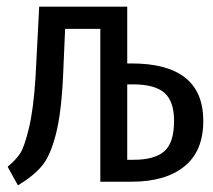

<svg xmlns="http://www.w3.org/2000/svg" viewBox="-20 -547 640 578"><path d="M363 -527V-356H376Q592 -356 592 -183Q592 -92 535 -46Q478 0 377 0H282V-460H176L170 -321Q165 -209 148.5 -144Q132 -79 107 -48.5Q82 -18 34 11L3 -45Q27 -65 40 -84Q53 -103 67 -161Q81 -219 87 -315L98 -527ZM381 -293H363V-66H383Q445 -66 474.5 -91.5Q504 -117 504 -183Q504 -242 475 -267.5Q446 -293 381 -293Z"/></svg>

Font: Fira Mono
Style: Regular
Weight: 400
Designer: Carrois Corporate & Edenspiekermann AG
Foundry: Carrois Corporate GbR & Edenspiekermann AG
Version: Version 3.206;PS 003.206;hotconv 1.0.70;makeotf.lib2.5.58329